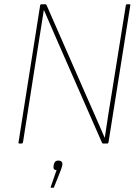

<svg xmlns="http://www.w3.org/2000/svg" viewBox="-20 -675 654 903"><path d="M71 0Q66 0 67 -5L169 -651Q171 -655 175 -655H194Q197 -655 199 -651L376 -247Q401 -192 424.5 -137Q448 -82 472 -28H473Q481 -83 489.5 -137.5Q498 -192 507 -245L572 -651Q573 -655 577 -655H588Q594 -655 593 -651L490 -4Q489 0 484 0H465Q461 0 460 -3L292 -386Q266 -446 239 -507Q212 -568 187 -627H186Q176 -567 167 -507Q158 -447 148 -387L88 -5Q86 0 82 0ZM222 208Q217 208 219 203L246 125Q229 125 232 106L233 99Q235 90 240 85Q245 80 254 80Q263 80 269 85Q275 90 273 100L272 106Q271 111 269 116.5Q267 122 264 130L235 203Q234 208 231 208Z"/></svg>

Font: Sofia Sans Semi Condensed Thin
Style: Italic
Weight: 250
Italic angle: -9°
Version: Version 4.100